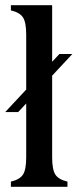

<svg xmlns="http://www.w3.org/2000/svg" viewBox="-27 -720 299 740"><path d="M15 0V-20Q49 -28 61.5 -47Q74 -66 74 -114V-586Q74 -634 61.5 -653Q49 -672 15 -680V-700H88H174V-114Q174 -66 186.5 -47Q199 -28 233 -20V0H160H88ZM202 -512H252L43 -288H-7Z"/></svg>

Font: RL Madena Variable
Style: Regular
Weight: 400
Designer: I Kadek Wantara Putra
Foundry: Roughlines ID
Version: Version 1.000;Glyphs 3.1.2 (3151)